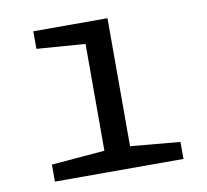

<svg xmlns="http://www.w3.org/2000/svg" viewBox="-65 -607 730 678"><g transform="rotate(-10 300.0 -268.0)"><path d="M79 -61 270 -77V-460L96 -473V-536H362V-77L540 -61V0H79Z"/></g></svg>

Font: Noto Sans Mono UI
Style: Regular
Weight: 400
Monospace: yes
Designer: Monotype Design team
Foundry: Monotype Imaging Inc.
Version: Version 1.000